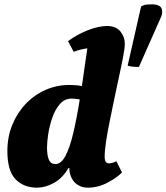

<svg xmlns="http://www.w3.org/2000/svg" viewBox="-20 -854 768 886"><path d="M151 12Q89 12 51.5 -27Q14 -66 14 -157Q14 -222 36.5 -277.5Q59 -333 98.5 -374.5Q138 -416 190 -439Q242 -462 300 -462Q332 -462 358 -457Q364 -498 370 -541.5Q376 -585 383 -631Q352 -627 320 -615L294 -664Q337 -696 386.5 -715Q436 -734 474 -734Q515 -734 535.5 -709Q556 -684 556 -650Q556 -636 549.5 -599.5Q543 -563 532 -513Q521 -463 509.5 -407.5Q498 -352 487 -298.5Q476 -245 469.5 -201.5Q463 -158 463 -132Q463 -113 468.5 -106.5Q474 -100 484 -100Q489 -100 498 -102.5Q507 -105 517 -110L543 -58Q518 -33 475 -10.5Q432 12 385 12Q365 12 350 5Q335 -2 324 -13Q300 -40 300 -79H296Q269 -32 229 -10Q189 12 151 12ZM197 -174Q197 -137 205.5 -117Q214 -97 236 -97Q262 -97 282 -134.5Q302 -172 318 -239.5Q334 -307 348 -395Q330 -399 310 -399Q278 -399 256 -373.5Q234 -348 221 -310Q208 -272 202.5 -235Q197 -198 197 -174ZM621 -545Q606 -545 591.5 -546.5Q577 -548 569 -551L631 -824Q645 -832 657.5 -833Q670 -834 683 -834Q700 -834 713.5 -827.5Q727 -821 728 -804Q729 -797 727.5 -789Q726 -781 718 -764Z"/></svg>

Font: Petrona Black
Style: Italic
Weight: 900
Italic angle: -9°
Designer: Ringo R. Seeber
Foundry: Ringo R. Seeber
Version: Version 2.001; ttfautohint (v1.8.3)